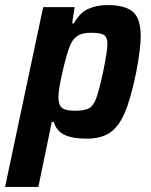

<svg xmlns="http://www.w3.org/2000/svg" viewBox="-53 -538 593 756"><path d="M117 -510H241L231 -446H238Q261 -488 294.5 -503Q328 -518 370 -518Q440 -518 470.5 -491.5Q501 -465 501 -396Q501 -345 483 -252Q462 -149 438 -93.5Q414 -38 379 -15Q344 8 288 8Q233 8 201 -7Q169 -22 159 -58H151L98 198H-33ZM353 -255Q370 -338 370 -365Q370 -392 356 -400.5Q342 -409 305 -409Q273 -409 254 -398Q235 -387 224 -361Q211 -332 194 -259Q177 -186 177 -155Q177 -125 191 -113.5Q205 -102 241 -102Q279 -102 296.5 -111Q314 -120 325.5 -150Q337 -180 353 -255Z"/></svg>

Font: Saira Semi Condensed SemiBold
Style: Italic
Weight: 600
Width: 4
Italic angle: -12°
Designer: Hector Gatti with collaboration of the Omnibus-Type team
Foundry: Omnibus-Type
Version: Version 1.001; ttfautohint (v1.8)